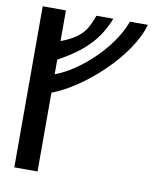

<svg xmlns="http://www.w3.org/2000/svg" viewBox="-92 -934 837 992"><g transform="rotate(10 327.0 -437.5)"><path d="M173 -428.1 177.7 -429.9C335.8 -491.3 554.1 -685.1 602.9 -860H508.9C454.6 -709.7 292.9 -570.8 182.6 -528.8L173 -525.2V-601.5L176.8 -603.7C304.4 -674.3 377.1 -745.2 421.6 -860H332.9C309.5 -798.6 292.8 -746.1 182.7 -702.8L173 -699.1V-860H51.1V-15H173Z"/></g></svg>

Font: Stormning
Style: Light
Weight: 400
Designer: Robert Jablonski, Mew Too
Foundry: Cannot Into Space Fonts
Version: Version 0.90